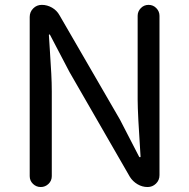

<svg xmlns="http://www.w3.org/2000/svg" viewBox="-20 -753 762 773"><path d="M99.6 -43.9V-684.6Q99.6 -705.1 113.8 -719.2Q127.9 -733.4 148.4 -733.4Q169.9 -733.4 189.5 -722.2Q209 -710.9 219.7 -691.4L462.9 -271.5L540 -122.1Q541 -120.1 543.5 -120.1Q545.9 -120.1 545.9 -122.1Q534.2 -296.9 534.2 -351.6V-689.5Q534.2 -707 546.9 -720.2Q559.6 -733.4 578.1 -733.4Q596.7 -733.4 609.4 -720.2Q622.1 -707 622.1 -689.5V-47.9Q622.1 -27.3 607.9 -13.7Q593.8 0 574.2 0Q552.7 0 533.7 -11.2Q514.6 -22.5 502.9 -41L259.8 -462.9L181.6 -612.3Q180.7 -614.3 178.7 -614.3Q176.8 -614.3 176.8 -612.3Q177.7 -593.8 181.2 -543Q184.6 -492.2 186.5 -455.6Q188.5 -418.9 188.5 -384.8V-43.9Q188.5 -25.4 175.3 -12.7Q162.1 0 144 0Q126 0 112.8 -12.7Q99.6 -25.4 99.6 -43.9Z"/></svg>

Font: irohamaru Regular
Style: Regular
Weight: 400
Designer: [Source Han Sans]
Ryoko NISHIZUKA  (kana & ideographs); Paul D. Hunt (Latin, Greek & Cyrillic); Wenlong ZHANG  (bopomofo
Version: Version 1.00